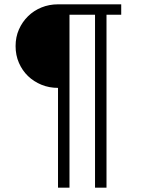

<svg xmlns="http://www.w3.org/2000/svg" viewBox="-20 -718 668 887"><path d="M248 -312Q207 -312 171.5 -326.5Q136 -341 109.5 -366.5Q83 -392 67.5 -427.5Q52 -463 52 -505Q52 -547 67.5 -582Q83 -617 109.5 -643Q136 -669 171.5 -683.5Q207 -698 248 -698H540V-650H472V149H419V-650H301V149H248Z"/></svg>

Font: IBM Plex Sans KR Light
Style: Regular
Weight: 300
Designer: Mike Abbink; Paul van der Laan; Pieter van Rosmalen; Wujin Sim; Chorong Kim; Dohee Lee;
Foundry: Sandoll Inc.
Version: Version 1.001